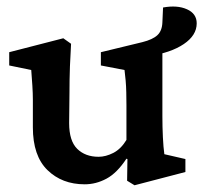

<svg xmlns="http://www.w3.org/2000/svg" viewBox="-20 -547 613 579"><path d="M385.7 11.7 363.3 -2 364.3 -67.4 361.3 -68.4Q333 -25.4 301.3 -8.3Q269.5 8.8 235.4 8.8Q167 8.8 123 -34.2Q79.1 -77.1 79.1 -163.1V-246.1Q79.1 -265.6 77.6 -288.6Q76.2 -311.5 74.2 -335.9L7.8 -349.6V-389.6L170.9 -431.6L194.3 -415Q192.4 -385.7 190.9 -346.7Q189.5 -307.6 189.5 -266.6L188.5 -175.8Q188.5 -122.1 212.9 -98.1Q237.3 -74.2 277.3 -74.2Q298.8 -74.2 321.8 -85.9Q344.7 -97.7 361.3 -125V-229.5Q361.3 -250 360.8 -268.6Q360.4 -287.1 358.9 -304.2Q357.4 -321.3 355.5 -335.9L284.2 -349.6V-389.6L409.2 -419.9Q440.4 -427.7 454.6 -440.9Q468.8 -454.1 469.7 -479.5L471.7 -524.4Q514.6 -532.2 543.9 -519Q573.2 -505.9 573.2 -476.6Q573.2 -440.4 534.2 -414.1Q495.1 -387.7 428.7 -377.9L469.7 -411.1V-197.3Q469.7 -164.1 471.2 -133.3Q472.7 -102.5 475.6 -82L539.1 -67.4V-28.3Z"/></svg>

Font: Crimson Pro SemiBold
Style: Regular
Weight: 600
Designer: Jacques Le Bailly
Foundry: Baron von Fonthausen
Version: Version 1.003